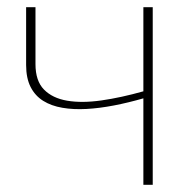

<svg xmlns="http://www.w3.org/2000/svg" viewBox="-20 -513 532 533"><path d="M404 -493V0H378V-240Q336.5 -228 296.2 -220.2Q256 -212.5 220 -210.5Q184 -208.5 153.2 -213.8Q122.5 -219 100 -233Q77.5 -247 65 -271.5Q52.5 -296 52.5 -332.5V-493H78.5V-335Q78.5 -288.5 102 -264.5Q125.5 -240.5 166.2 -233.5Q207 -226.5 261.5 -234.2Q316 -242 378 -259.5V-493Z"/></svg>

Font: Lato ExtraLight
Style: Regular
Weight: 275
Designer: Lukasz Dziedzic with Adam Twardoch and Botio Nikoltchev
Foundry: tyPoland Lukasz Dziedzic
Version: Version 2.015; 2015-08-06; http://www.latofonts.com/